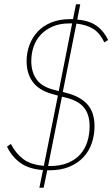

<svg xmlns="http://www.w3.org/2000/svg" viewBox="-20 -800 528 902"><path d="M182 -1Q116 -6 76 -34.5Q36 -63 13 -111L31 -124Q54 -79 89.5 -52.5Q125 -26 186 -21L252 -351L223 -359Q163 -376 134 -415Q105 -454 105 -513Q105 -553 118.5 -589Q132 -625 157.5 -652Q183 -679 221 -694.5Q259 -710 308 -710H323L337 -780H357L343 -708Q400 -703 434 -678.5Q468 -654 488 -612L470 -601Q450 -644 418.5 -664Q387 -684 339 -689L275 -368L297 -362Q360 -345 392 -308Q424 -271 424 -207Q424 -165 411 -127Q398 -89 371.5 -61Q345 -33 305.5 -16.5Q266 0 212 0H202L185 82H165ZM401 -207Q401 -262 374.5 -294.5Q348 -327 291 -341L271 -346L206 -20H215Q264 -20 299.5 -35Q335 -50 357.5 -75.5Q380 -101 390.5 -135Q401 -169 401 -207ZM127 -513Q127 -462 151.5 -427.5Q176 -393 230 -379L256 -372L319 -690H306Q261 -690 227.5 -675.5Q194 -661 171.5 -637Q149 -613 138 -581Q127 -549 127 -513Z"/></svg>

Font: IBM Plex Sans Condensed Thin
Style: Italic
Weight: 100
Width: 3
Italic angle: -11°
Designer: Mike Abbink, Paul van der Laan, Pieter van Rosmalen
Foundry: Bold Monday
Version: Version 1.3